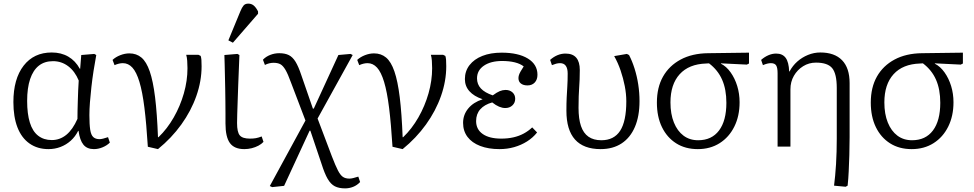

<svg xmlns="http://www.w3.org/2000/svg" viewBox="-20 -810 5383 1061"><path d="M248 14Q187 14 143 -17Q99 -48 76.5 -106Q54 -164 54 -246Q54 -374 110.5 -447Q167 -520 266 -520Q318 -520 357.5 -497Q397 -474 421 -430H423L429 -506L501 -512L512 -506Q504 -464 497 -418.5Q490 -373 485 -328.5Q480 -284 477 -244.5Q474 -205 474 -174Q474 -122 478.5 -93Q483 -64 495.5 -52.5Q508 -41 530 -41Q538 -41 550 -44Q562 -47 577 -52L587 -22Q571 -6 547 4Q523 14 499 14Q461 14 441 -10.5Q421 -35 414 -87H412Q396 -55 371 -32.5Q346 -10 314.5 2Q283 14 248 14ZM266 -36Q311 -36 346.5 -65Q382 -94 408 -153Q408 -173 408.5 -198Q409 -223 410 -252Q411 -281 412 -310Q413 -339 415 -365Q394 -416 357 -444Q320 -472 273 -472Q226 -472 194.5 -447Q163 -422 146.5 -373Q130 -324 130 -252Q130 -181 145 -132.5Q160 -84 191 -60Q222 -36 266 -36Z M853 14 797 1Q789 -127 778 -215Q767 -303 750.5 -357.5Q734 -412 711.5 -436.5Q689 -461 659 -461Q638 -461 613 -450L602 -479Q619 -495 644.5 -505Q670 -515 695 -515Q734 -515 761.5 -492Q789 -469 807.5 -415.5Q826 -362 837 -272.5Q848 -183 853 -52H856Q904 -98 940 -161Q976 -224 996 -294Q1016 -364 1016 -433Q1016 -455 1014.5 -474.5Q1013 -494 1009 -507H1077L1089 -501Q1092 -492 1093 -479.5Q1094 -467 1094 -444Q1094 -362 1065 -279.5Q1036 -197 982 -122Q928 -47 853 14Z M1330 14Q1275 14 1250.5 -19.5Q1226 -53 1226 -128Q1226 -153 1226 -184Q1226 -215 1225.5 -250Q1225 -285 1224.5 -320.5Q1224 -356 1223 -390.5Q1222 -425 1221.5 -455Q1221 -485 1220 -506L1292 -512L1303 -506Q1302 -472 1300 -429.5Q1298 -387 1296.5 -342Q1295 -297 1293.5 -255.5Q1292 -214 1291 -181Q1290 -148 1290 -130Q1290 -80 1305 -62Q1320 -44 1361 -44Q1380 -44 1394 -46.5Q1408 -49 1426 -56L1436 -26Q1425 -14 1408 -5Q1391 4 1371 9Q1351 14 1330 14ZM1267 -574 1242 -587 1308 -747Q1317 -769 1326 -779.5Q1335 -790 1352 -790Q1369 -790 1381.5 -780Q1394 -770 1406 -747V-734Z M1887 231Q1853 231 1830.5 219.5Q1808 208 1791 179Q1774 150 1757 96L1695 -88H1691L1550 217L1484 224L1471 218L1668 -144L1588 -354Q1571 -401 1557.5 -424Q1544 -447 1529.5 -455Q1515 -463 1491 -463Q1480 -463 1467.5 -460Q1455 -457 1444 -451L1433 -480Q1449 -497 1473 -506.5Q1497 -516 1523 -516Q1555 -516 1576 -505.5Q1597 -495 1613 -469Q1629 -443 1645 -395L1709 -210H1714L1850 -506L1917 -512L1929 -506L1735 -155L1814 54Q1834 106 1847.5 132Q1861 158 1875 167.5Q1889 177 1911 177Q1920 177 1932 174Q1944 171 1960 166L1970 196Q1953 214 1931.5 222.5Q1910 231 1887 231Z M2205 14 2149 1Q2141 -127 2130 -215Q2119 -303 2102.5 -357.5Q2086 -412 2063.5 -436.5Q2041 -461 2011 -461Q1990 -461 1965 -450L1954 -479Q1971 -495 1996.5 -505Q2022 -515 2047 -515Q2086 -515 2113.5 -492Q2141 -469 2159.5 -415.5Q2178 -362 2189 -272.5Q2200 -183 2205 -52H2208Q2256 -98 2292 -161Q2328 -224 2348 -294Q2368 -364 2368 -433Q2368 -455 2366.5 -474.5Q2365 -494 2361 -507H2429L2441 -501Q2444 -492 2445 -479.5Q2446 -467 2446 -444Q2446 -362 2417 -279.5Q2388 -197 2334 -122Q2280 -47 2205 14Z M2740 14Q2679 14 2633.5 -3.5Q2588 -21 2563.5 -53.5Q2539 -86 2539 -131Q2539 -176 2567.5 -210.5Q2596 -245 2646 -261V-262Q2599 -278 2574 -306Q2549 -334 2549 -373Q2549 -417 2574.5 -450Q2600 -483 2645.5 -501Q2691 -519 2752 -519Q2844 -519 2897 -486.5Q2950 -454 2950 -397Q2950 -370 2935 -354Q2920 -338 2895 -338Q2872 -338 2858.5 -348.5Q2845 -359 2845 -378Q2845 -386 2847.5 -394.5Q2850 -403 2856.5 -414.5Q2863 -426 2874 -443Q2855 -458 2824.5 -465.5Q2794 -473 2755 -473Q2692 -473 2654 -447Q2616 -421 2616 -377Q2616 -344 2637.5 -321Q2659 -298 2703 -283Q2726 -300 2742 -306.5Q2758 -313 2774 -313Q2797 -313 2812 -299.5Q2827 -286 2827 -264Q2827 -242 2811.5 -227.5Q2796 -213 2772 -213Q2756 -213 2738 -220.5Q2720 -228 2700 -244Q2657 -232 2634 -206Q2611 -180 2611 -141Q2611 -95 2647.5 -69.5Q2684 -44 2750 -44Q2786 -44 2817 -51Q2848 -58 2874 -72Q2900 -86 2921 -106L2948 -78Q2925 -49 2892.5 -28.5Q2860 -8 2821.5 3Q2783 14 2740 14Z M3299 14Q3205 14 3157.5 -39Q3110 -92 3110 -198Q3110 -240 3111.5 -270.5Q3113 -301 3115 -332Q3117 -363 3117 -404Q3117 -432 3106.5 -446.5Q3096 -461 3075 -461Q3064 -461 3053 -458Q3042 -455 3030 -450L3020 -479Q3039 -496 3060.5 -505Q3082 -514 3105 -514Q3145 -514 3164.5 -491Q3184 -468 3184 -423Q3184 -393 3183 -370.5Q3182 -348 3180.5 -326Q3179 -304 3178 -278Q3177 -252 3177 -214Q3177 -153 3190.5 -113.5Q3204 -74 3232 -54.5Q3260 -35 3303 -35Q3373 -35 3407 -87.5Q3441 -140 3441 -250Q3441 -291 3432.5 -334.5Q3424 -378 3409.5 -420.5Q3395 -463 3374 -500L3444 -512L3456 -506Q3473 -474 3486.5 -431.5Q3500 -389 3507 -343Q3514 -297 3514 -251Q3514 -168 3488.5 -108.5Q3463 -49 3415 -17.5Q3367 14 3299 14Z M3836 14Q3767 14 3716.5 -18Q3666 -50 3638 -107.5Q3610 -165 3610 -243Q3610 -327 3644 -387Q3678 -447 3741.5 -481Q3805 -515 3893 -516L4119 -519V-459L4107 -453L3964 -460V-458Q3994 -443 4017.5 -410Q4041 -377 4054 -334.5Q4067 -292 4067 -245Q4067 -169 4038 -110.5Q4009 -52 3957 -19Q3905 14 3836 14ZM3838 -35Q3913 -35 3953.5 -89Q3994 -143 3994 -242Q3994 -316 3970.5 -369.5Q3947 -423 3898 -460L3882 -459Q3787 -456 3736 -400Q3685 -344 3685 -244Q3685 -180 3704 -133Q3723 -86 3757 -60.5Q3791 -35 3838 -35Z M4653 222 4589 216Q4592 192 4595 161.5Q4598 131 4600 97Q4602 63 4603 27.5Q4604 -8 4604 -45V-324Q4604 -402 4579 -433Q4554 -464 4489 -464Q4450 -464 4418 -444Q4386 -424 4367 -391Q4348 -358 4348 -317V0H4277V-405Q4277 -436 4269 -448.5Q4261 -461 4240 -461Q4221 -461 4196 -450L4186 -479Q4204 -495 4225.5 -504.5Q4247 -514 4269 -514Q4304 -514 4321.5 -490.5Q4339 -467 4341 -415H4343Q4360 -447 4386 -470Q4412 -493 4445 -506.5Q4478 -520 4513 -520Q4592 -520 4633.5 -477Q4675 -434 4675 -351V-52Q4675 -1 4673.5 46.5Q4672 94 4670 137Q4668 180 4664 216Z M5018 14Q4949 14 4898.5 -18Q4848 -50 4820 -107.5Q4792 -165 4792 -243Q4792 -327 4826 -387Q4860 -447 4923.5 -481Q4987 -515 5075 -516L5301 -519V-459L5289 -453L5146 -460V-458Q5176 -443 5199.5 -410Q5223 -377 5236 -334.5Q5249 -292 5249 -245Q5249 -169 5220 -110.5Q5191 -52 5139 -19Q5087 14 5018 14ZM5020 -35Q5095 -35 5135.5 -89Q5176 -143 5176 -242Q5176 -316 5152.5 -369.5Q5129 -423 5080 -460L5064 -459Q4969 -456 4918 -400Q4867 -344 4867 -244Q4867 -180 4886 -133Q4905 -86 4939 -60.5Q4973 -35 5020 -35Z"/></svg>

Font: Literata 18pt Light
Style: Regular
Weight: 300
Designer: Latin by Veronika Burian and Jose Scaglione. Greek by Irene Vlachou. Cyrillic by Vera Evstafieva.
Foundry: TypeTogether
Version: Version 3.103;gftools[0.9.29]